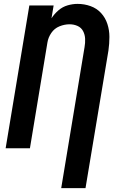

<svg xmlns="http://www.w3.org/2000/svg" viewBox="-20 -763 616 988"><path d="M295 205H420L538 -503Q543 -538 543 -573Q543 -608 532.5 -640Q522 -672 500 -696Q478 -720 446 -731.5Q414 -743 379 -743Q354 -743 328 -735.5Q302 -728 281 -710Q260 -692 245 -669L256 -735H131L9 0H134L224 -544Q228 -570 244 -593.5Q260 -617 286 -627.5Q312 -638 338 -638Q360 -638 379 -629.5Q398 -621 407.5 -603Q417 -585 418 -563.5Q419 -542 415 -520Z"/></svg>

Font: Iosevka Sparkle Oblique
Style: Bold
Weight: 700
Italic angle: -9°
Designer: Belleve Invis
Foundry: Belleve Invis
Version: Version 4.5.0; ttfautohint (v1.8.3)